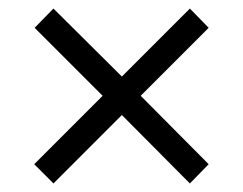

<svg xmlns="http://www.w3.org/2000/svg" viewBox="-20 -571 568 449"><path d="M105 -142 60 -187 220 -347 61 -506 105 -551 265 -392 424 -551 468 -506 309 -347 468 -187 424 -142 265 -302Z"/></svg>

Font: MuseoModerno Thin Light
Style: Regular
Weight: 300
Version: Version 1.003